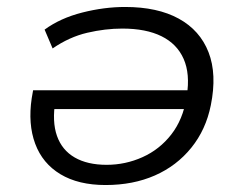

<svg xmlns="http://www.w3.org/2000/svg" viewBox="-20 -523 703 551"><path d="M283 8Q205 8 153.5 -23Q102 -54 81 -110.5Q60 -167 71 -241L75 -264H539L532 -210H109L139 -234Q129 -174 143.5 -133Q158 -92 194.5 -71Q231 -50 286 -50Q340 -50 389 -72Q438 -94 471.5 -137Q505 -180 515 -242L516 -248Q526 -311 507 -354Q488 -397 443.5 -419Q399 -441 331 -441Q282 -441 230.5 -429Q179 -417 131 -384L108 -438Q153 -471 216 -487Q279 -503 339 -503Q432 -503 493 -469.5Q554 -436 578.5 -373Q603 -310 585 -221Q571 -151 529 -99Q487 -47 424.5 -19.5Q362 8 283 8Z"/></svg>

Font: Nunito Sans 7pt SemiExpanded Light
Style: Italic
Weight: 300
Width: 6
Italic angle: -9°
Designer: Vernon Adams
Foundry: Vernon Adams
Version: Version 3.101;gftools[0.9.27]